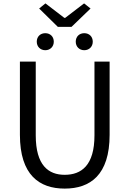

<svg xmlns="http://www.w3.org/2000/svg" viewBox="-20 -1095 761 1128"><path d="M360 13C510 13 624 -67 624 -303V-733H535V-300C535 -123 458 -68 360 -68C265 -68 190 -123 190 -300V-733H97V-303C97 -67 211 13 360 13ZM320 -937H400L512 -1045L474 -1075L363 -990H358L247 -1075L210 -1045ZM246 -800C275 -800 296 -821 296 -850C296 -880 275 -900 246 -900C217 -900 196 -880 196 -850C196 -821 217 -800 246 -800ZM475 -800C504 -800 525 -821 525 -850C525 -880 504 -900 475 -900C446 -900 425 -880 425 -850C425 -821 446 -800 475 -800Z"/></svg>

Font: Noto Sans CJK JP Regular
Style: Regular
Weight: 400
Designer: Ryoko NISHIZUKA (kana & ideographs); Paul D. Hunt (Latin, Greek & Cyrillic); Wenlong ZHANG (bopomofo); Sandoll Communica
Foundry: Adobe Systems Incorporated
Version: Version 1.001;PS 1.001;hotconv 1.0.78;makeotf.lib2.5.61930